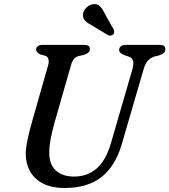

<svg xmlns="http://www.w3.org/2000/svg" viewBox="-20 -924 845 958"><path d="M534 -211.5 640.5 -578Q647.5 -604 644.2 -619.5Q641 -635 620.5 -642.5L602.5 -648Q587.5 -654.5 581 -660.2Q574.5 -666 574.5 -676Q574.5 -686 583 -693Q591.5 -700 607.5 -700H778Q805 -700 805 -679Q805 -667 798.2 -660.5Q791.5 -654 775 -648L750.5 -642Q729 -634.5 716.5 -620Q704 -605.5 695.5 -575L588 -206Q555.5 -94 485.5 -40Q415.5 14 303.5 14Q237 14 193.8 -8.8Q150.5 -31.5 129.5 -70.2Q108.5 -109 108.5 -156.5Q109 -187.5 118 -229.5Q127 -271.5 137.5 -308.5L220 -598Q225 -614.5 221.8 -628Q218.5 -641.5 205.5 -646L183 -651.5Q160 -662 160 -678Q160.5 -687 168.5 -693.5Q176.5 -700 191.5 -700H401.5Q428.5 -700 428.5 -680Q428 -659 399 -650.5L371.5 -644Q344.5 -636.5 334.5 -599.5L251 -308.5Q225.5 -214.5 225.5 -165Q225 -104.5 258.2 -73.8Q291.5 -43 349.5 -43Q414 -43 461 -82.2Q508 -121.5 534 -211.5ZM502.5 -856 547.5 -776.5Q549.5 -770 550 -763.8Q550.5 -757.5 544.5 -752Q532.5 -742 518.5 -749L437.5 -798Q416.5 -808.5 405.2 -820Q394 -831.5 394 -849.5Q394 -865.5 406.5 -881Q419 -896.5 439.5 -902Q463.5 -907.5 477.2 -894.2Q491 -881 502.5 -856Z"/></svg>

Font: Fraunces 9pt S050
Style: Italic
Weight: 400
Italic angle: -16°
Version: Version 1.000; ttfautohint (v1.8.3)